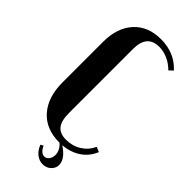

<svg xmlns="http://www.w3.org/2000/svg" viewBox="-270 -758 952 952"><g transform="rotate(45 206.5 -282.0)"><path d="M41 -496Q41 -595 93 -652Q145 -709 235 -709Q331 -709 390 -644L370 -625Q345 -650 315.5 -663Q286 -676 256 -676Q171 -676 171 -577V-127Q171 -73 191 -48Q211 -23 254 -23Q299 -23 334.5 -45.5Q370 -68 387 -106L413 -95Q392 -44 346.5 -17Q301 10 239 10Q146 10 93.5 -49.5Q41 -109 41 -212ZM196 76Q213 112 237 112Q251 112 261 99Q271 86 271 67Q271 49 260.5 31.5Q250 14 230 1H247Q282 21 300.5 43.5Q319 66 319 89Q319 112 301.5 128.5Q284 145 258 145Q234 145 213.5 129Q193 113 182 84Z"/></g></svg>

Font: Moniqa Black Heading
Style: Regular
Weight: 900
Designer: Rajesh Rajput
Foundry: Rajesh Rajput
Version: Version 1.000